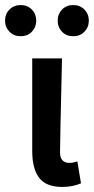

<svg xmlns="http://www.w3.org/2000/svg" viewBox="-53 -720 368 752"><path d="M190.9 12.2Q127.4 12.2 100.3 -23.7Q73.2 -59.6 73.2 -128.9V-491.2H189.9Q182.1 -163.1 182.1 -123Q182.1 -82 219.2 -82Q233.4 -82 250 -87.9L264.2 -2Q231.4 12.2 190.9 12.2ZM27.8 -578.1Q1.5 -578.1 -15.9 -595.7Q-33.2 -613.3 -33.2 -639.2Q-33.2 -665 -15.9 -682.6Q1.5 -700.2 27.8 -700.2Q54.7 -700.2 71.8 -682.6Q88.9 -665 88.9 -639.2Q88.9 -613.3 71.8 -595.7Q54.7 -578.1 27.8 -578.1ZM233.9 -578.1Q207 -578.1 189.9 -595.7Q172.9 -613.3 172.9 -639.2Q172.9 -665 189.9 -682.6Q207 -700.2 233.9 -700.2Q260.3 -700.2 277.6 -682.6Q294.9 -665 294.9 -639.2Q294.9 -613.3 277.6 -595.7Q260.3 -578.1 233.9 -578.1Z"/></svg>

Font: Toshiba Sans Medium
Style: Regular
Weight: 500
Designer: Paul D. Hunt
Foundry: Toshiba Corporation
Version: Version 2.020;PS 2.0;hotconv 1.0.86;makeotf.lib2.5.63406